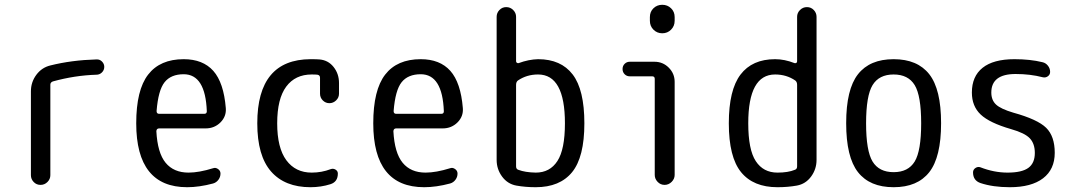

<svg xmlns="http://www.w3.org/2000/svg" viewBox="-20 -780 4540 810"><path d="M110.4 -41V-394.5Q110.4 -433.6 133.3 -464.4Q156.2 -495.1 192.4 -503.9Q282.2 -526.4 386.7 -529.3Q400.4 -530.3 410.2 -520.5Q419.9 -510.7 419.9 -498Q419.9 -484.4 410.2 -474.6Q400.4 -464.8 386.7 -464.8Q294.9 -461.9 203.1 -436.5Q192.4 -432.6 192.4 -422.9V-41Q192.4 -24.4 180.2 -12.2Q168 0 150.9 0Q133.8 0 122.1 -12.2Q110.4 -24.4 110.4 -41Z M754.9 -466.8Q701.2 -466.8 674.3 -433.1Q647.5 -399.4 640.6 -311.5Q640.6 -299.8 651.4 -299.8H841.8Q852.5 -299.8 852.5 -310.5Q846.7 -466.8 754.9 -466.8ZM769.5 9.8Q554.7 9.8 554.7 -259.8Q554.7 -400.4 605 -465.3Q655.3 -530.3 754.9 -530.3Q835.9 -530.3 879.9 -481Q923.8 -431.6 932.6 -324.2Q935.5 -289.1 910.2 -263.7Q884.8 -238.3 847.7 -238.3H651.4Q640.6 -238.3 639.6 -226.6Q644.5 -134.8 678.7 -93.3Q712.9 -51.8 775.4 -51.8Q819.3 -51.8 878.9 -70.3Q889.6 -74.2 899.9 -66.9Q910.2 -59.6 910.2 -47.9Q910.2 -33.2 901.4 -21.5Q892.6 -9.8 878.9 -5.9Q820.3 9.8 769.5 9.8Z M1290 9.8Q1181.6 9.8 1123.5 -56.6Q1065.4 -123 1065.4 -259.8Q1065.4 -529.3 1290 -530.3Q1315.4 -530.3 1327.1 -529.3Q1364.3 -526.4 1387.2 -497.6Q1410.2 -468.8 1410.2 -429.7V-384.8Q1410.2 -368.2 1397.9 -356.4Q1385.7 -344.7 1369.6 -344.7Q1353.5 -344.7 1341.8 -356.4Q1330.1 -368.2 1330.1 -384.8V-452.1Q1330.1 -462.9 1319.3 -464.8Q1311.5 -465.8 1294.9 -465.8Q1225.6 -465.8 1187.5 -414.6Q1149.4 -363.3 1149.4 -259.8Q1149.4 -156.2 1188 -104Q1226.6 -51.8 1294.9 -51.8Q1336.9 -51.8 1375 -66.4Q1385.7 -70.3 1395.5 -64.5Q1405.3 -58.6 1405.3 -47.9Q1405.3 -12.7 1374 -2.9Q1334 9.8 1290 9.8Z M1754.9 -466.8Q1701.2 -466.8 1674.3 -433.1Q1647.5 -399.4 1640.6 -311.5Q1640.6 -299.8 1651.4 -299.8H1841.8Q1852.5 -299.8 1852.5 -310.5Q1846.7 -466.8 1754.9 -466.8ZM1769.5 9.8Q1554.7 9.8 1554.7 -259.8Q1554.7 -400.4 1605 -465.3Q1655.3 -530.3 1754.9 -530.3Q1835.9 -530.3 1879.9 -481Q1923.8 -431.6 1932.6 -324.2Q1935.5 -289.1 1910.2 -263.7Q1884.8 -238.3 1847.7 -238.3H1651.4Q1640.6 -238.3 1639.6 -226.6Q1644.5 -134.8 1678.7 -93.3Q1712.9 -51.8 1775.4 -51.8Q1819.3 -51.8 1878.9 -70.3Q1889.6 -74.2 1899.9 -66.9Q1910.2 -59.6 1910.2 -47.9Q1910.2 -33.2 1901.4 -21.5Q1892.6 -9.8 1878.9 -5.9Q1820.3 9.8 1769.5 9.8Z M2157.2 -421.9V-78.1Q2157.2 -66.4 2167 -63.5Q2195.3 -52.7 2240.2 -51.8Q2299.8 -51.8 2331.5 -100.6Q2363.3 -149.4 2363.3 -259.8Q2363.3 -465.8 2250 -465.8Q2202.1 -465.8 2165 -440.4Q2157.2 -434.6 2157.2 -421.9ZM2158.2 2.9Q2121.1 -3.9 2098.1 -35.2Q2075.2 -66.4 2075.2 -105.5V-709Q2075.2 -725.6 2086.9 -737.8Q2098.6 -750 2115.7 -750Q2132.8 -750 2145 -737.8Q2157.2 -725.6 2157.2 -709V-521.5Q2157.2 -517.6 2160.6 -515.1Q2164.1 -512.7 2168 -513.7Q2210 -529.3 2250 -530.3Q2346.7 -530.3 2396 -465.8Q2445.3 -401.4 2445.3 -259.8Q2445.3 -117.2 2393.6 -53.7Q2341.8 9.8 2240.2 9.8Q2196.3 9.8 2158.2 2.9Z M2636.7 -458Q2624 -458 2615.2 -466.8Q2606.4 -475.6 2606.4 -488.8Q2606.4 -502 2615.2 -510.7Q2624 -519.5 2636.7 -519.5H2741.2Q2776.4 -519.5 2801.3 -494.6Q2826.2 -469.7 2826.2 -434.6V-42Q2826.2 -25.4 2813.5 -12.7Q2800.8 0 2783.7 0Q2766.6 0 2754.4 -12.7Q2742.2 -25.4 2742.2 -42V-447.3Q2742.2 -458 2731.4 -458ZM2721.7 -708Q2721.7 -730.5 2736.8 -745.1Q2752 -759.8 2773.9 -759.8Q2795.9 -759.8 2811 -745.1Q2826.2 -730.5 2826.2 -708V-692.4Q2826.2 -669.9 2811 -654.8Q2795.9 -639.6 2773.9 -639.6Q2752 -639.6 2736.8 -654.8Q2721.7 -669.9 2721.7 -692.4Z M3250 -465.8Q3136.7 -465.8 3136.7 -259.8Q3136.7 -148.4 3168.5 -100.1Q3200.2 -51.8 3259.8 -51.8Q3304.7 -51.8 3333 -63.5Q3342.8 -66.4 3342.8 -78.1V-421.9Q3342.8 -434.6 3335 -440.4Q3297.9 -465.8 3250 -465.8ZM3259.8 9.8Q3158.2 9.8 3106.4 -53.7Q3054.7 -117.2 3054.7 -259.8Q3054.7 -400.4 3104 -465.3Q3153.3 -530.3 3250 -530.3Q3290 -530.3 3332 -513.7Q3335.9 -512.7 3339.4 -514.6Q3342.8 -516.6 3342.8 -521.5V-709Q3342.8 -725.6 3355 -737.8Q3367.2 -750 3384.3 -750Q3401.4 -750 3413.1 -737.8Q3424.8 -725.6 3424.8 -709V-105.5Q3424.8 -66.4 3401.9 -35.2Q3378.9 -3.9 3341.8 2.9Q3303.7 9.8 3259.8 9.8Z M3838.9 -420.9Q3811.5 -465.8 3750 -465.8Q3688.5 -465.8 3661.1 -420.9Q3633.8 -376 3633.8 -259.8Q3633.8 -143.6 3661.1 -98.6Q3688.5 -53.7 3750 -53.7Q3811.5 -53.7 3838.9 -98.6Q3866.2 -143.6 3866.2 -259.8Q3866.2 -376 3838.9 -420.9ZM3900.4 -53.7Q3850.6 9.8 3750 9.8Q3649.4 9.8 3599.6 -53.7Q3549.8 -117.2 3549.8 -260.3Q3549.8 -403.3 3599.6 -466.8Q3649.4 -530.3 3750 -530.3Q3850.6 -530.3 3900.4 -466.8Q3950.2 -403.3 3950.2 -260.3Q3950.2 -117.2 3900.4 -53.7Z M4245.1 -235.4Q4154.3 -261.7 4117.2 -296.9Q4080.1 -332 4080.1 -389.6Q4080.1 -458 4125.5 -494.1Q4170.9 -530.3 4259.8 -530.3Q4326.2 -530.3 4377.9 -517.6Q4391.6 -514.6 4400.9 -502.9Q4410.2 -491.2 4410.2 -476.6Q4410.2 -464.8 4400.4 -458Q4390.6 -451.2 4378.9 -454.1Q4326.2 -467.8 4264.6 -467.8Q4162.1 -467.8 4162.1 -389.6Q4162.1 -357.4 4182.1 -338.9Q4202.1 -320.3 4254.9 -304.7Q4357.4 -276.4 4393.6 -240.7Q4429.7 -205.1 4429.7 -135.3Q4429.7 -65.4 4380.4 -27.8Q4331.1 9.8 4240.2 9.8Q4168.9 9.8 4116.2 -7.8Q4085 -18.6 4085 -52.7Q4085 -64.5 4095.2 -71.3Q4105.5 -78.1 4116.2 -74.2Q4173.8 -51.8 4230.5 -51.8Q4291 -51.8 4318.4 -71.8Q4345.7 -91.8 4345.7 -134.8Q4345.7 -173.8 4324.7 -196.3Q4303.7 -218.8 4245.1 -235.4Z"/></svg>

Font: Rounded-X Mgen+ 1mn regular
Style: Regular
Weight: 400
Designer: [Source Han Sans]
Ryoko NISHIZUKA  (kana & ideographs); Paul D. Hunt (Latin, Greek & Cyrillic); Wenlong ZHANG  (bopomofo
Version: Version 1.059.20150602